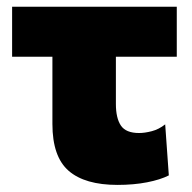

<svg xmlns="http://www.w3.org/2000/svg" viewBox="-20 -520 554 555"><path d="M319.5 14.5Q225.5 14.5 178.5 -26.2Q131.5 -67 131.5 -161.5V-356H15V-500.5H491V-356H315V-219.5Q315 -178.5 329.5 -157Q344 -135.5 382 -135.5Q398.5 -135.5 418.8 -140.8Q439 -146 457.5 -160.5L468 -13Q443.5 -0.5 405 7Q366.5 14.5 319.5 14.5Z"/></svg>

Font: Commissioner ExtraBold
Style: Regular
Weight: 800
Designer: Kostas Bartsokas
Foundry: Kostas Bartsokas
Version: Version 1.000; ttfautohint (v1.8.3)